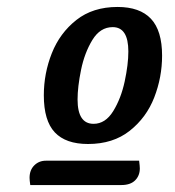

<svg xmlns="http://www.w3.org/2000/svg" viewBox="-20 -694 502 552"><path d="M106 -420Q106 -483 129 -541Q152 -599 199.5 -636.5Q247 -674 318 -674Q382 -674 414 -640Q446 -606 446 -534Q446 -472 423.5 -414Q401 -356 353 -318Q305 -280 233 -280Q169 -280 137.5 -313.5Q106 -347 106 -420ZM349 -546Q349 -616 304 -616Q268 -616 245.5 -579Q223 -542 213 -493Q203 -444 203 -408Q203 -338 249 -338Q283 -338 305.5 -374.5Q328 -411 338.5 -460Q349 -509 349 -546ZM65 -183Q65 -205 78.5 -218.5Q92 -232 112 -232H380Q382 -216 382 -210Q382 -189 368.5 -175.5Q355 -162 329 -162H67Q65 -176 65 -183Z"/></svg>

Font: Sansita SW
Style: Italic
Weight: 400
Italic angle: -11°
Designer: Pablo Cosgaya
Foundry: Omnibus-Type
Version: Version 1.000